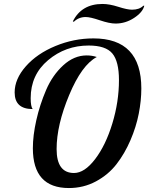

<svg xmlns="http://www.w3.org/2000/svg" viewBox="-20 -944 749 970"><path d="M54 -477Q54 -545 110.5 -609Q167 -673 260 -711.5Q353 -750 452 -750Q694 -750 694 -497Q694 -436 681 -369.5Q668 -303 639 -235.5Q610 -168 568.5 -114.5Q527 -61 464.5 -27.5Q402 6 328 6Q146 6 146 -195Q146 -259 163.5 -337Q181 -415 213 -489.5Q245 -564 299.5 -614Q354 -664 418 -664Q445 -664 469 -656Q393 -616 329.5 -464Q266 -312 266 -191Q266 -70 354 -70Q407 -70 460.5 -140Q514 -210 547.5 -320Q581 -430 581 -539Q581 -634 547.5 -674Q514 -714 428 -714Q311 -714 223 -640Q135 -566 135 -448Q135 -406 145 -393Q54 -393 54 -477ZM348 -836Q392 -924 498 -924Q533 -924 578 -909.5Q623 -895 647 -895Q684 -895 704 -915H709Q701 -882 657.5 -853.5Q614 -825 564 -825Q533 -825 484.5 -841.5Q436 -858 413 -858Q378 -858 353 -834Z"/></svg>

Font: Lobster Two
Style: Italic
Weight: 400
Designer: Pablo Impallari
Foundry: Pablo Impallari. www.impallari.com
Version: Version 1.006